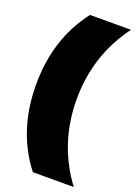

<svg xmlns="http://www.w3.org/2000/svg" viewBox="-166 -779 721 1019"><g transform="rotate(20 194.5 -270.0)"><path d="M15 -270Q15 -530 158 -714H389Q244 -519 244 -270Q244 -21 389 174H158Q15 -10 15 -270Z"/></g></svg>

Font: Readiness Black
Style: Regular
Weight: 900
Designer: Katatrad Team
Foundry: CadsonDemak
Version: Version 1.00;April 23, 2019;FontCreator 11.5.0.2425 64-bit; 